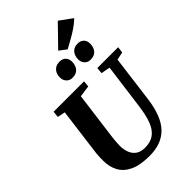

<svg xmlns="http://www.w3.org/2000/svg" viewBox="-348 -1329 1458 1458"><g transform="rotate(-45 381.0 -600.0)"><path d="M692 -680 643.5 -306Q632.5 -221 608.5 -160.8Q584.5 -100.5 547.5 -63Q510.5 -25.5 460.5 -7.8Q410.5 10 348 10Q246 10 185.8 -19Q125.5 -48 98.8 -98Q72 -148 72 -210Q72 -229 72.2 -249.2Q72.5 -269.5 75 -291L125.5 -680L63.5 -692.5L69 -743H395.5L391 -693L298.5 -680L249 -304Q245.5 -275 243.2 -249.2Q241 -223.5 241 -205Q241 -164 254 -130.5Q267 -97 294.8 -77.8Q322.5 -58.5 366 -58.5Q426.5 -58.5 464.5 -86.2Q502.5 -114 524 -169.5Q545.5 -225 556.5 -307.5L606 -679.5L533.5 -693L538 -743H762L755.5 -693ZM352 -823.5Q323 -823.5 304.5 -843.8Q286 -864 286.5 -894.5Q287 -934 309 -957.2Q331 -980.5 367.5 -980.5Q403 -980.5 420.2 -960.8Q437.5 -941 437 -912Q436.5 -872.5 415.8 -848Q395 -823.5 352 -823.5ZM546.5 -823.5Q517.5 -823.5 499.2 -843.8Q481 -864 481.5 -894.5Q482.5 -934 504.2 -957.2Q526 -980.5 562.5 -980.5Q596.5 -980.5 614.2 -960.8Q632 -941 631 -912Q630.5 -872.5 609.8 -848Q589 -823.5 546.5 -823.5ZM479.5 -1002.5 421.5 -1046.5 580 -1209.5 682.5 -1135Q648.5 -1103 611.8 -1079Q575 -1055 541 -1036.5Q507 -1018 479.5 -1002.5Z"/></g></svg>

Font: Merriweather 28pt Black
Style: Italic
Weight: 900
Italic angle: -7.8°
Version: Version 2.101